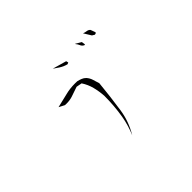

<svg xmlns="http://www.w3.org/2000/svg" viewBox="-130 -1022 1260 1260"><g transform="rotate(-45 500.0 -392.0)"><path d="M329.1 -493.2Q358.9 -493.2 384.3 -501.5Q417.5 -512.2 452.6 -524.9L491.7 -517.6Q515.6 -481.4 526.1 -440.2Q536.6 -398.9 539.6 -354.5Q539.6 -261.2 524.9 -173.8Q513.2 -105.5 485.8 -41.5Q534.2 -122.1 547.4 -211.9Q564 -323.2 574.7 -436Q567.9 -457 561.3 -479.7Q554.7 -502.4 538.6 -520.5Q526.9 -532.2 512.5 -537.8Q498 -543.5 481.9 -547.4Q470.7 -547.9 460 -547.9Q413.1 -547.9 373.5 -537.6Q325.7 -525.4 274.9 -514.2V-513.7L313.5 -493.7Q321.8 -493.2 329.1 -493.2ZM426.3 -719.2Q443.4 -706.5 461.9 -694.8Q487.3 -678.2 515.1 -671.4L526.9 -676.3L522.9 -691.9ZM645.5 -728.5Q656.2 -715.8 662.6 -700.2Q668.5 -687.5 682.6 -681.2H686L688 -684.6L684.6 -708L645 -731.4ZM762.2 -691.9 779.3 -681.6 788.6 -683.6 793.9 -689.5 781.2 -724.1Q772 -734.4 757.6 -736.1Q743.2 -737.8 730.5 -743.2Z"/></g></svg>

Font: Bakudai
Style: Light
Weight: 300
Version: Version 1.48